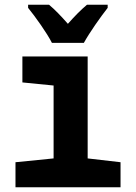

<svg xmlns="http://www.w3.org/2000/svg" viewBox="-20 -786 570 806"><path d="M198 -606H332C355 -648 402 -715 432 -753V-766H345C319 -744 296 -721 265 -686C236 -719 210 -746 186 -766H98V-753C129 -715 178 -646 198 -606ZM45 0H486V-105L348 -121V-549H74V-440L205 -427V-121L45 -105Z"/></svg>

Font: Noto Sans Mono Condensed ExtraBold
Style: Regular
Weight: 800
Width: 3
Designer: Monotype Design Team
Foundry: Monotype Imaging Inc.
Version: Version 2.014